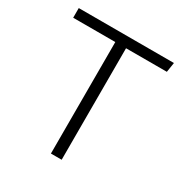

<svg xmlns="http://www.w3.org/2000/svg" viewBox="-137 -669 736 774"><g transform="rotate(30 230.5 -282.0)"><path d="M453 -564H10V-519H206V0H256V-519H446Z"/></g></svg>

Font: Glow Sans SC Normal Light
Style: Regular
Weight: 300
Designer: Ryoko NISHIZUKA (kana, bopomofo & ideographs); Paul D. Hunt (Latin, Greek & Cyrillic); Sandoll Communications, Soo-young
Version: Version 0.93